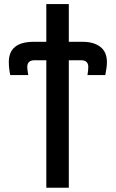

<svg xmlns="http://www.w3.org/2000/svg" viewBox="-20 -675 557 925"><path d="M22.5 -376Q22.5 -473.6 142.6 -473.6H203.1V-655.3H311.5V-473.6H378.9Q431.6 -473.6 463.4 -449.2Q495.1 -424.8 495.1 -376Q495.1 -350.6 487.3 -313.5H401.4Q405.3 -335 405.3 -352.5Q405.3 -384.8 370.1 -384.8H311.5V229.5H203.1V-384.8H147.5Q111.3 -384.8 111.3 -352.5Q111.3 -340.8 116.2 -313.5H29.3Q22.5 -346.7 22.5 -376Z"/></svg>

Font: Gothic A1 SemiBold
Style: Regular
Weight: 600
Version: Version 2.50